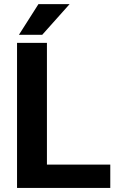

<svg xmlns="http://www.w3.org/2000/svg" viewBox="-20 -921 581 941"><path d="M520.5 -114.3V0H63.5V-710.9H210V-114.3ZM72.8 -750.5 168.5 -900.9H321.3L187 -750.5Z"/></svg>

Font: Vazirmatn RD FD
Style: Bold
Weight: 700
Designer: Saber Rastikerdar
Foundry: Saber Rastikerdar
Version: Version 33.003